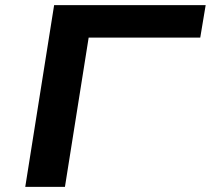

<svg xmlns="http://www.w3.org/2000/svg" viewBox="-20 -725 818 745"><path d="M78 0 190 -705H778L757 -579H324L232 0Z"/></svg>

Font: Nunito Sans 7pt Expanded
Style: Bold Italic
Weight: 700
Width: 7
Italic angle: -9°
Designer: Vernon Adams
Foundry: Vernon Adams
Version: Version 3.101;gftools[0.9.27]